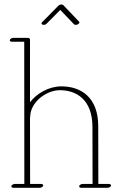

<svg xmlns="http://www.w3.org/2000/svg" viewBox="-20 -850 556 878"><path d="M179.9 -736.3C184.8 -736.3 189.7 -738.3 193.1 -741.7L255.6 -804.7L318.1 -739.3C320.1 -737.3 323.5 -736.3 326.9 -736.3C334.2 -736.3 343 -741.7 343 -747.6C343 -749 342.5 -750 341.6 -751L269.3 -826.7C267.8 -828.1 264.4 -829.6 261 -829.6C256.1 -829.6 250.7 -827.6 247.3 -824.2L172.6 -748.5C170.7 -746.6 169.7 -745.1 169.7 -743.2C169.7 -739.3 174.6 -736.3 179.9 -736.3ZM24.9 -665.5C24.9 -661.6 28.8 -659.2 34.7 -659.2H90.8L91.3 -8.8H48.3C41.5 -8.8 34.2 -4.9 32.2 0C30.3 4.9 35.2 8.8 42 8.8H161.1C168 8.8 175.3 4.9 177.2 0C179.2 -4.9 174.3 -8.8 167.5 -8.8H117.7L117.2 -313.5C117.7 -314.5 118.2 -314.9 118.2 -315.9C118.2 -326.7 120.1 -337.9 124 -348.1C143.1 -400.4 202.6 -437.5 253.9 -437.5C327.1 -437.5 402.8 -397 402.8 -268.6L403.3 -8.8H358.4C351.6 -8.8 344.2 -4.9 342.3 0C340.3 4.9 345.2 8.8 352.1 8.8H471.2C478 8.8 487.8 4.4 487.8 -2C487.8 -5.9 483.4 -8.8 477.5 -8.8H429.7L429.2 -272.9C429.2 -405.3 350.1 -455.1 260.7 -455.1C204.6 -455.1 148.4 -423.8 117.2 -382.3V-669.9C117.2 -673.3 112.8 -676.8 106.9 -676.8H41C34.2 -676.8 24.9 -672.4 24.9 -665.5Z"/></svg>

Font: WireWyrm
Style: Light
Weight: 200
Version: Version 001.000